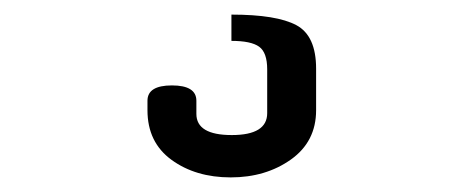

<svg xmlns="http://www.w3.org/2000/svg" viewBox="-20 -41 636 263"><path d="M249 97V115Q249 144 297.5 144Q346 144 346 114V54Q346 31 335 23Q324 15 297 15V-21Q359 -21 386 -6.5Q413 8 413 53V110Q413 153 378.5 177.5Q344 202 296 202Q248 202 215 178Q182 154 182 110V97Q182 76 215.5 76Q249 76 249 97Z"/></svg>

Font: Offside
Style: Regular
Weight: 400
Designer: Eduardo Rodriguez Tunni
Foundry: Eduardo Rodriguez Tunni
Version: Version 1.001